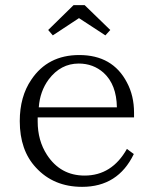

<svg xmlns="http://www.w3.org/2000/svg" viewBox="-20 -723 598 749"><path d="M127 -265.1V-249Q127 -174.8 163.1 -119.1Q215.8 -38.1 310.1 -38.1Q416.5 -38.1 475.1 -142.1L502 -122.1Q440.4 5.9 300.3 5.9Q189 5.9 120.1 -69.3Q57.1 -136.7 57.1 -250.5Q57.1 -346.2 102.1 -412.1Q166.5 -508.3 289.1 -508.3Q419.4 -508.3 475.1 -401.4Q502.9 -349.6 502.9 -283.2V-265.1ZM436 -304.2Q434.6 -393.1 384.3 -439Q343.8 -475.1 287.1 -475.1Q216.8 -475.1 169.9 -413.1Q135.7 -366.7 131.3 -304.2ZM267.1 -703.1H310.1L410.2 -606L391.1 -585L288.1 -652.3L186 -585L168 -606Z"/></svg>

Font: I.MingCP
Style: Regular
Weight: 400
Designer: I.Font Project
Version: Version 8.000; Sep 06, 2022